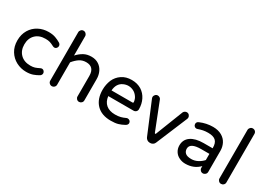

<svg xmlns="http://www.w3.org/2000/svg" viewBox="-10 -1471 3000 2176"><g transform="rotate(30 1489.5 -383.0)"><path d="M308 -18Q239 -18 178 -50Q118 -82 82 -140.5Q46 -199 46 -278Q46 -357 82 -417Q117 -475 176.5 -506.5Q236 -538 308 -538Q360 -538 397.5 -524.5Q435 -511 468 -491Q487 -477 487 -456Q487 -441 476 -428.5Q465 -416 449 -416Q443 -416 438 -418Q433 -420 428 -422Q396 -439 373 -446Q350 -453 315 -453Q233 -453 185 -405.5Q137 -358 137 -278Q137 -199 185 -151Q233 -103 315 -103Q350 -103 373 -110.5Q396 -118 428 -134Q433 -136 438 -138Q443 -140 449 -140Q465 -140 476 -127.5Q487 -115 487 -100Q487 -79 468 -65Q435 -45 397.5 -31.5Q360 -18 308 -18Z M642 -23Q624 -23 610.5 -36.5Q597 -50 597 -68V-702Q597 -720 610 -734Q623 -748 642 -748Q661 -748 674.5 -734Q688 -720 688 -702V-450Q726 -491 768.5 -514.5Q811 -538 869 -538Q923 -538 963 -512Q1002 -487 1023 -443Q1044 -399 1044 -345V-68Q1044 -49 1030.5 -36Q1017 -23 999 -23Q980 -23 967 -36.5Q954 -50 954 -68V-336Q954 -454 847 -454Q798 -454 760.5 -429Q723 -404 688 -361V-68Q688 -49 674.5 -36Q661 -23 642 -23Z M1416 -18Q1295 -18 1228.5 -87Q1162 -156 1162 -278Q1162 -312 1168.5 -344Q1175 -376 1187 -406Q1213 -465 1266.5 -501.5Q1320 -538 1396 -538Q1468 -538 1522 -505Q1574 -472 1602 -415.5Q1630 -359 1630 -291Q1630 -272 1617 -259Q1604 -246 1584 -246H1254Q1262 -177 1305.5 -140Q1349 -103 1424 -103Q1465 -103 1495.5 -111Q1526 -119 1555 -133Q1562 -137 1573 -137Q1589 -137 1601 -126Q1613 -115 1613 -98Q1613 -76 1587 -61Q1549 -40 1512 -29Q1475 -18 1416 -18ZM1254 -320H1527Q1540 -320 1539 -333Q1534 -373 1515 -398Q1493 -430 1461 -445.5Q1429 -461 1396 -461Q1364 -461 1331 -446Q1260 -413 1254 -320Z M1923 -23Q1905 -23 1890 -33.5Q1875 -44 1868 -60L1698 -467Q1693 -479 1693 -487Q1693 -505 1706 -519Q1719 -533 1738 -533Q1751 -533 1763 -525.5Q1775 -518 1779 -507L1920 -149Q1923 -142 1928.5 -142Q1934 -142 1936 -149L2076 -507Q2081 -518 2093 -525.5Q2105 -533 2117 -533Q2137 -533 2149.5 -519Q2162 -505 2162 -487Q2162 -479 2157 -467L1987 -60Q1981 -44 1965.5 -33.5Q1950 -23 1933 -23Z M2391 -18Q2348 -18 2312 -36Q2275 -53 2253 -87.5Q2231 -122 2231 -166Q2231 -242 2290.5 -283.5Q2350 -325 2457 -325H2574V-332Q2574 -394 2543.5 -423Q2513 -452 2444 -452Q2407 -452 2378 -446Q2349 -440 2314 -428Q2310 -427 2306.5 -426.5Q2303 -426 2301 -426Q2287 -426 2275.5 -437.5Q2264 -449 2264 -465Q2264 -492 2291 -503Q2373 -538 2459 -538Q2526 -538 2575 -510Q2621 -483 2643 -439Q2665 -395 2665 -344V-68Q2665 -49 2651 -36Q2637 -23 2619 -23Q2600 -23 2587 -36.5Q2574 -50 2574 -68V-92Q2503 -18 2391 -18ZM2424 -98Q2468 -98 2507.5 -119Q2547 -140 2574 -171V-252H2468Q2322 -252 2322 -175Q2322 -141 2345.5 -119.5Q2369 -98 2424 -98Z M2857 -23Q2839 -23 2825.5 -36.5Q2812 -50 2812 -68V-702Q2812 -720 2825 -734Q2838 -748 2857 -748Q2877 -748 2890 -735Q2903 -722 2903 -702V-68Q2903 -49 2889.5 -36Q2876 -23 2857 -23Z"/></g></svg>

Font: Huninn
Style: Regular
Weight: 400
Designer: justfont
Foundry: justfont
Version: Version 1.003